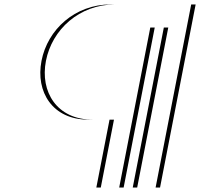

<svg xmlns="http://www.w3.org/2000/svg" viewBox="-20 -845 901 865"><path d="M578 0H681L841.4 -825H478.4C317.4 -825 194.4 -712 167 -571C139.8 -431 216.5 -306 377.5 -306H473.5L414 0H517L657.1 -721H718.1ZM598 0 738.1 -721H677.1L537 0H434L493.5 -306H397.5C236.5 -306 159.8 -431 187 -571C214.4 -712 337.4 -825 498.4 -825H861.4L701 0Z"/></svg>

Font: Hussar Plate
Style: Obl
Weight: 700
Foundry: Cannot Into Space Fonts
Version: Version 0.798247